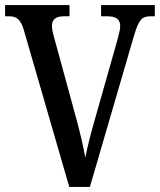

<svg xmlns="http://www.w3.org/2000/svg" viewBox="-20 -734 628 754"><path d="M73 -618 252 0H333L506 -593C525 -657 537 -670 571 -670H588V-714H377V-670H402C436 -670 452 -658 452 -632C452 -617 446 -597 441 -577L352 -263C335 -204 324 -160 315 -115C307 -160 296 -207 281 -263L193 -585C188 -602 184 -619 184 -633C184 -657 199 -670 230 -670H253V-714H0V-670H15C45 -670 60 -659 73 -618Z"/></svg>

Font: Noto Serif Georgian Condensed Medium
Style: Regular
Weight: 500
Width: 3
Designer: Monotype Design Team, Akaki Razmadze
Foundry: Google LLC
Version: Version 2.003